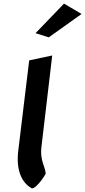

<svg xmlns="http://www.w3.org/2000/svg" viewBox="-20 -1039 470 1059"><path d="M176 -856 249 -833 430 -962 333 -1019ZM156 0C184 0 234 -81 232 -82C230 -118 200 -156 208 -224L268 -733L141 -706L81 -210C68 -108 95 -33 156 0Z"/></svg>

Font: Bluebird
Style: ExtObl
Weight: 400
Designer: Jasper
Foundry: Cannot Into Space Fonts
Version: Version 0.98